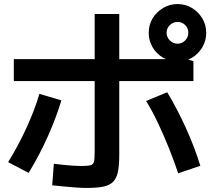

<svg xmlns="http://www.w3.org/2000/svg" viewBox="-20 -875 1040 945"><path d="M405 50Q385 50 356 48Q327 46 296 43Q265 40 237 37L245 -69Q268 -66 292.5 -63.5Q317 -61 340 -59.5Q363 -58 379 -58Q411 -58 425 -61.5Q439 -65 442.5 -79.5Q446 -94 446 -127V-806H567V-113Q567 -62 560.5 -30Q554 2 537 19.5Q520 37 488.5 43.5Q457 50 405 50ZM20 -77Q69 -156 109.5 -244Q150 -332 174 -413L282 -381Q257 -297 215.5 -204Q174 -111 121 -24ZM857 -22Q837 -82 812 -144.5Q787 -207 758.5 -267.5Q730 -328 699 -378L803 -421Q853 -338 895.5 -244Q938 -150 966 -59ZM48 -476V-584H899L932 -574V-476ZM853 -572Q815 -572 782.5 -591Q750 -610 731 -642.5Q712 -675 712 -713Q712 -753 731 -784.5Q750 -816 782.5 -835.5Q815 -855 853 -855Q893 -855 924.5 -836Q956 -817 975.5 -785Q995 -753 995 -713Q995 -675 976 -642.5Q957 -610 925 -591Q893 -572 853 -572ZM854 -660Q876 -660 891.5 -676Q907 -692 907 -714Q907 -736 891.5 -751.5Q876 -767 854 -767Q832 -767 816 -751.5Q800 -736 800 -714Q800 -692 816 -676Q832 -660 854 -660Z"/></svg>

Font: M PLUS 1 SemiBold
Style: Regular
Weight: 600
Designer: Coji Morishita
Foundry: UNDERFOREST DESIGN
Version: Version 1.001